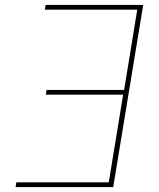

<svg xmlns="http://www.w3.org/2000/svg" viewBox="-20 -755 640 775"><path d="M43 0 46 -19H419L477 -373H165L168 -392H481L534 -716H161L164 -735H558L437 0Z"/></svg>

Font: Iosevka SS04 Th Ex Obl
Style: Regular
Weight: 100
Width: 7
Italic angle: -9°
Monospace: yes
Designer: Belleve Invis
Foundry: Belleve Invis
Version: Version 19.0.0; ttfautohint (v1.8.4)